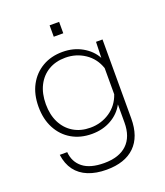

<svg xmlns="http://www.w3.org/2000/svg" viewBox="-163 -839 977 1138"><g transform="rotate(-20 325.0 -270.0)"><path d="M508 -444 511 -544H552V-46Q552 69 490 129.5Q428 190 312 190Q246 190 196.5 170Q147 150 117.5 110.5Q88 71 80 12H127Q132 75 178 111.5Q224 148 312 148Q406 148 456 100.5Q506 53 506 -37V-151Q478 -99 424.5 -69Q371 -39 303 -39Q231 -39 176 -71Q121 -103 90 -161.5Q59 -220 59 -298Q59 -377 90 -434.5Q121 -492 176 -524Q231 -556 303 -556Q372 -556 426.5 -525Q481 -494 508 -444ZM307 -77Q375 -77 429.5 -113.5Q484 -150 506 -215V-380Q484 -445 429.5 -481.5Q375 -518 307 -518Q246 -518 200.5 -491Q155 -464 130 -414.5Q105 -365 105 -298Q105 -231 130 -181.5Q155 -132 200.5 -104.5Q246 -77 307 -77ZM286 -658V-730H346V-658Z"/></g></svg>

Font: Azeret Mono Thin
Style: Regular
Weight: 100
Designer: Martin Vácha
Foundry: Displaay
Version: Version 1.002